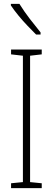

<svg xmlns="http://www.w3.org/2000/svg" viewBox="-20 -969 272 989"><path d="M195 0H37V-25L98 -31V-682L37 -689V-714H195V-689L135 -682V-31L195 -25ZM80 -949Q105 -909 133.5 -872Q162 -835 189 -802V-791H166Q147 -810 122.5 -835.5Q98 -861 75 -889Q52 -917 36 -941V-949Z"/></svg>

Font: Noto Sans Malayalam ExtraCondensed ExtraLight
Style: Regular
Weight: 200
Width: 2
Designer: Jelle Bosma - Monotype Design Team
Foundry: Monotype Imaging Inc.
Version: Version 2.104; ttfautohint (v1.8.4.7-5d5b)